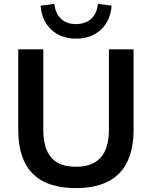

<svg xmlns="http://www.w3.org/2000/svg" viewBox="-20 -959 780 989"><path d="M372 10Q221 10 147.5 -65.5Q74 -141 74 -289V-705H203V-290Q203 -196 243.5 -148Q284 -100 372 -100Q541 -100 541 -290V-705H668V-289Q668 -141 593.5 -65.5Q519 10 372 10ZM372 -760Q294 -760 244.5 -806Q195 -852 189 -930L260 -939Q265 -890 294 -862.5Q323 -835 371 -835Q420 -835 450 -862.5Q480 -890 484 -939L555 -930Q549 -852 499.5 -806Q450 -760 372 -760Z"/></svg>

Font: MulishBold
Style: Bold
Weight: 700
Designer: Vernon Adams
Foundry: Vernon Adams
Version: Version 3.602; ttfautohint (v1.8.3)